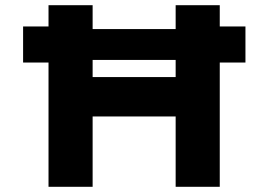

<svg xmlns="http://www.w3.org/2000/svg" viewBox="-20 -720 1033 740"><path d="M69 -479V-618H192L268 -608H713L797 -618H926V-479H796L725 -489H258L192 -479ZM657 0V-700H827V0ZM167 0V-700H337V0ZM234 -271 235 -423H748V-271Z"/></svg>

Font: Lexend Exa
Style: Bold
Weight: 700
Designer: Bonnie Shaver-Troup, Thomas Jockin
Foundry: Lexend
Version: Version 1.007